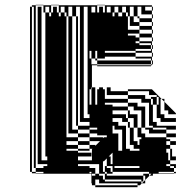

<svg xmlns="http://www.w3.org/2000/svg" viewBox="-20 -722 802 800"><path d="M121 -662V-678H113V-662ZM361 -694V-670H377V-694ZM313 -646V-694H297V-654H305V-646ZM313 -630V-646H305V-630ZM121 -646V-662H113V-646ZM609 -510V-518H545V-510ZM121 -438V-454H113V-438ZM153 -318H137V-350H153ZM153 -286H137V-318H153ZM329 -694V-230H353V-246H345V-694ZM153 -190H137V-222H153ZM153 -222H137V-254H153ZM641 -286V-318H633V-326H601V-342H513V-350H425V-358H441V-350H613L653 -310H665V-298L713 -250V-246H681V-262H665V-298L653 -310H649V-246H665V-230H713V-214H649V-230H633V-286H617V-310H609V-318H633V-286ZM353 -190V-182H385V-190ZM265 -166V-270H257V-150H305V-134H353V-118H377V-114L397 -134H353V-150H305V-166ZM361 -70H305V-54H363V-100L365 -102H353V-118H305V-134H257V-118H305V-102H353V-94H305V-102H257V-94H305V-86H361ZM441 -38H449V-86L433 -70H441ZM113 -22V-6H129V0H161V-6H129V-22ZM633 -6H641V0H617V-14H633ZM377 10V2H363V10ZM417 2H425V10H417ZM153 -638H137V-670H153ZM185 -694H169V-670H185V-654H193V-670H185ZM121 -630V-646H113V-630ZM425 -694V-670H449V-654H457V-670H441V-694ZM457 -694V-670H473V-654H489V-670H473V-694ZM121 -614V-630H113V-614ZM313 -614V-630H305V-614ZM121 -598V-614H113V-598ZM313 -598V-614H305V-598ZM153 -606H137V-638H153ZM313 -582V-598H305V-582ZM121 -566V-582H113V-566ZM121 -582V-598H113V-582ZM313 -566V-582H305V-566ZM313 -550V-566H305V-550ZM153 -574H137V-606H153ZM153 -542H137V-574H153ZM121 -550V-566H113V-550ZM121 -534V-550H113V-534ZM313 -534V-550H305V-534ZM121 -518V-534H113V-518ZM313 -518V-534H305V-526H297V-654H281V-694H265V-654H281V-526H305V-518ZM121 -502V-518H113V-502ZM313 -502V-518H305V-502ZM313 -486V-502H305V-486ZM153 -510H137V-542H153ZM121 -470V-486H113V-470ZM121 -486V-502H113V-486ZM313 -470V-486H305V-470ZM313 -454V-470H305V-454ZM153 -478H137V-510H153ZM153 -446H137V-478H153ZM121 -454V-470H113V-454ZM313 -438V-454H305V-438ZM313 -422V-438H305V-422ZM121 -422V-438H113V-422ZM121 -406V-422H113V-406ZM313 -406V-422H305V-406ZM313 -390V-406H305V-398H297V-526H265V-654H257V-670H249V-694H233V-670H249V-654H257V-526H281V-398H305V-390ZM153 -414H137V-446H153ZM121 -374V-390H113V-374ZM121 -390V-406H113V-390ZM313 -374V-390H305V-374ZM313 -358V-374H305V-358ZM153 -382H137V-414H153ZM153 -350H137V-382H153ZM121 -358V-374H113V-358ZM121 -342V-358H113V-342ZM313 -342V-358H305V-342ZM121 -326V-342H113V-326ZM313 -326V-342H305V-326ZM121 -310V-326H113V-310ZM313 -310V-326H305V-310ZM313 -294V-310H305V-294ZM121 -278V-294H113V-278ZM121 -294V-310H113V-294ZM313 -278V-294H305V-278ZM305 -270H297V-398H265V-526H257V-398H281V-270H305V-262H313V-278H305ZM353 -286H361V-350H353ZM153 -254H137V-286H153ZM361 -358V-350H377V-286H385V-350H363V-358ZM121 -262V-278H113V-262ZM313 -246V-262H305V-246ZM121 -246V-262H113V-246ZM121 -230V-246H113V-230ZM313 -230V-246H305V-230ZM313 -230H305V-214H313ZM121 -214V-230H113V-214ZM489 -230H449V-214H473V-198H505V-190H513V-214H489ZM121 -182V-198H113V-182ZM121 -198V-214H113V-198ZM305 -214V-198H353V-214ZM121 -166V-182H113V-166ZM153 -158H137V-190H153ZM713 -198V-182H673V-190H617V-198H601V-294H569V-310H513V-326H425V-350H393V-358H409V-350H441V-342H513V-326H585V-310H609V-286H617V-214H633V-198ZM121 -150V-166H113V-150ZM121 -134V-150H113V-134ZM153 -126H137V-158H153ZM281 -182H305V-166H353V-150H409V-146L413 -150H425V-158H385V-166H353V-182H305V-198H297V-270H265V-398H257V-270H281ZM121 -118V-134H113V-118ZM521 -214V-190H537V-134H553V-118H561V-142H569V-150H553V-190H537V-230H513V-262H449V-246H505V-230H513V-214ZM121 -86V-102H113V-86ZM121 -102V-118H113V-102ZM521 -118V-190H505V-102H521V-94H561V-102H537V-118ZM473 -166V-94H489V-182H457V-198H449V-166ZM153 -94H137V-126H153ZM153 -62H137V-94H153ZM121 -70V-86H113V-70ZM121 -54V-70H113V-54ZM153 -54V-62H137V-54ZM121 -38V-54H113V-38ZM121 -38H113V-22H121ZM417 2H393V-30H409V-6H417ZM361 -6H353V0H361ZM377 10V26H363V10ZM577 34H569V26H417V10H577V26H585V10H577V2H601V10H603L585 28V42H571L585 28V26H577ZM113 0V-6H105V-694H113V-678H121V-694H113V-700H129V-22H161V-30H177V-38H137V-54H177V-70H169V-670H137V-694H153V-670H161V-700H129V-702H161V-700H193V-670H225V-654H233V-670H201V-694H217V-670H225V-700H193V-702H225V-700H385V-670H393V-694H409V-670H417V-700H385V-702H417V-700H613V-694H617V-678H613V-694H585V-678H613V-662H617V-646H613V-662H569V-694H553V-654H561V-646H613V-630H617V-614H613V-630H561V-646H553V-654H537V-694H521V-654H537V-630H561V-614H613V-598H617V-582H613V-598H561V-614H521V-654H513V-670H505V-694H489V-670H505V-654H513V-598H561V-582H613V-566H617V-550H613V-566H561V-582H513V-574H545V-566H561V-550H613V-534H617V-518H613V-534H609V-542H561V-550H545V-542H561V-534H609V-518H613V-502H617V-486H613V-502H545V-510H417V-502H545V-486H613V-470H617V-454H613V-470H609V-478H545V-486H417V-478H385V-510H377V-478H385V-470H609V-454H613V-450H609V-446H385V-450H609V-454H385V-470H377V-478H361V-510H353V-478H361V-454H385V-450H363V-358H377V-350H417V-310H513V-294H553V-278H585V-190H617V-182H673V-166H713V-150H673V-166H601V-182H585V-190H569V-262H537V-278H513V-294H417V-286H449V-278H513V-262H521V-246H553V-190H569V-166H585V-150H673V-142H689V-134H713V-118H689V-134H673V-118H689V-102H697V-70H713V-54H689V-102H673V-86H681V-54H689V-38H713V-22H705V-30H689V-38H673V-30H689V-22H705V-6H713V0H705V2H641V0H705V-6H641V2H617V10H603L611 2H601V-6H449V-22H561V-30H457V-22H449V-30H425V-62L413 -50H409V-30H425V-22H441V-6H449V2H425V-6H417V-30H393V-38H305V-30H353V-22H377V2H393V10H409V26H417V34H569V42H571L563 50H553V42H393V26H377V42H363V26H377V50H553V58H377V50H363V42H361V2H129V0Z"/></svg>

Font: Rubik Broken Fax
Style: Regular
Weight: 400
Designer: Hubert and Fischer, NaN
Foundry: Hubert and Fischer, NaN
Version: Version 2.201